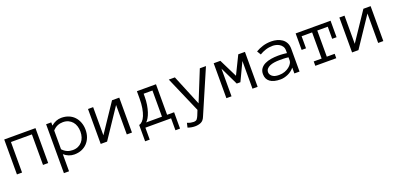

<svg xmlns="http://www.w3.org/2000/svg" viewBox="10 -1312 4893 2351"><g transform="rotate(-20 2456.5 -136.5)"><path d="M431.2 0H363.8V-397.9H90.8V0H23.9V-455.1H431.2Z M1001 -227.1Q1001 -173.8 984.4 -130.4Q967.8 -86.9 937.7 -55.4Q907.7 -23.9 865.2 -6.3Q822.8 11.2 770 11.2Q733.9 11.2 700 -2Q666 -15.1 636.7 -41V182.1H569.8V-455.1H636.7V-413.1Q698.7 -465.8 770 -465.8Q822.8 -465.8 865.2 -448.5Q907.7 -431.2 937.7 -399.2Q967.8 -367.2 984.4 -323Q1001 -278.8 1001 -227.1ZM934.1 -227.1Q934.1 -265.1 923.6 -298.6Q913.1 -332 892.1 -356.4Q871.1 -380.9 840.6 -395Q810.1 -409.2 770 -409.2Q731.9 -409.2 699 -395Q666 -380.9 636.7 -349.1V-105Q666 -73.2 699 -59.6Q731.9 -45.9 770 -45.9Q810.1 -45.9 840.6 -60.1Q871.1 -74.2 892.1 -98.6Q913.1 -123 923.6 -156Q934.1 -189 934.1 -227.1Z M1115.7 -455.1H1182.6V-87.9L1428.7 -455.1H1522.9V0H1455.6V-383.8L1198.7 0H1115.7Z M1637.7 -57.1Q1660.6 -62 1681.6 -83.5Q1702.6 -105 1718.3 -143.1Q1733.9 -181.2 1743.4 -235.6Q1752.9 -290 1752.9 -360.8V-455.1H2001.5V-57.1H2092.8V155.8H2032.7V0H1697.8V155.8H1637.7ZM1819.8 -360.8Q1819.8 -304.2 1811.8 -254.6Q1803.7 -205.1 1790.8 -166Q1777.8 -127 1761.2 -98.9Q1744.6 -70.8 1728.5 -57.1H1934.6V-397.9H1819.8Z M2652.8 -455.1 2406.7 115.2Q2387.7 163.1 2353 178Q2318.4 192.9 2276.4 192.9Q2229.5 192.9 2182.6 175.8L2195.8 118.2Q2218.8 127.9 2240.7 132.1Q2262.7 136.2 2276.4 136.2Q2309.6 136.2 2322 120.1Q2334.5 104 2343.8 82L2371.6 13.2L2168.5 -455.1H2247.6L2411.6 -57.1L2572.8 -455.1Z M3160.6 0H3093.3V-360.8L2981.4 -125H2933.6L2820.3 -360.8V0H2753.4V-455.1H2840.3L2957.5 -217.8L3073.7 -455.1H3160.6Z M3274.4 -123Q3274.4 -166 3295.9 -195.1Q3317.4 -224.1 3352.3 -241Q3387.2 -257.8 3432.4 -265.4Q3477.5 -272.9 3524.4 -272.9Q3542.5 -272.9 3556.9 -272.5Q3571.3 -272 3584.2 -271Q3597.2 -270 3610.4 -268.6Q3623.5 -267.1 3639.2 -265.1V-297.9Q3639.2 -331.1 3624.8 -352.5Q3610.4 -374 3589.4 -386.5Q3568.4 -398.9 3545.4 -404.1Q3522.5 -409.2 3506.3 -409.2Q3455.6 -409.2 3412.6 -395.5Q3369.6 -381.8 3332.5 -358.9L3302.2 -409.2Q3343.3 -434.1 3394.3 -450Q3445.3 -465.8 3506.3 -465.8Q3543.5 -465.8 3579.3 -456.3Q3615.2 -446.8 3643.8 -427Q3672.4 -407.2 3689.5 -375Q3706.5 -342.8 3706.5 -297.9V0H3639.2V-76.2Q3621.6 -54.2 3599.4 -37.6Q3577.1 -21 3552.7 -10.5Q3528.3 0 3503.9 5.6Q3479.5 11.2 3457.5 11.2Q3367.2 11.2 3320.8 -23.4Q3274.4 -58.1 3274.4 -123ZM3457.5 -45.9Q3499.5 -45.9 3533 -58.3Q3566.4 -70.8 3589.8 -89.4Q3613.3 -107.9 3626.2 -128.9Q3639.2 -149.9 3639.2 -167V-210Q3606.4 -214.8 3576.4 -215.3Q3546.4 -215.8 3524.4 -215.8Q3488.3 -215.8 3454.8 -210.9Q3421.4 -206.1 3396.5 -195.1Q3371.6 -184.1 3356.4 -166.5Q3341.3 -148.9 3341.3 -123Q3341.3 -94.2 3369.4 -70.1Q3397.5 -45.9 3457.5 -45.9Z M4276.4 -240.2H4219.2V-397.9H4082.5V-57.1H4185.1V0H3912.1V-57.1H4015.1V-397.9H3878.4V-240.2H3821.3V-455.1H4276.4Z M4391.1 -455.1H4458V-87.9L4704.1 -455.1H4798.3V0H4731V-383.8L4474.1 0H4391.1Z"/></g></svg>

Font: Anonymous Pro
Style: Regular
Weight: 400
Monospace: yes
Designer: Mark Simonson
Version: Version 1.002